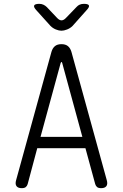

<svg xmlns="http://www.w3.org/2000/svg" viewBox="-20 -970 640 1000"><path d="M191 -257H409L304 -642Q303 -647 300.5 -647Q298 -647 296 -642ZM476 -11 425 -198H174L124 -11Q121 -1 114 4.5Q107 10 93 10Q74 10 66 -0.5Q58 -11 64 -32L248 -700Q254 -720 266.5 -730Q279 -740 300 -740Q321 -740 333.5 -730Q346 -720 352 -700L536 -32Q542 -11 534 -0.5Q526 10 507 10Q493 10 486 4.5Q479 -1 476 -11ZM185 -950Q196 -950 206 -945.5Q216 -941 224 -933L277 -877Q289 -864 300.5 -864Q312 -864 324 -877L379 -934Q386 -942 395.5 -946Q405 -950 417 -950Q439 -950 443 -942Q447 -934 431 -917L358 -835Q346 -823 329.5 -816.5Q313 -810 300 -810Q287 -810 271 -816.5Q255 -823 243 -835L170 -916Q154 -933 158 -941.5Q162 -950 185 -950Z"/></svg>

Font: Maple Mono NL ExtraLight
Style: Regular
Weight: 275
Monospace: yes
Designer: subframe7536
Version: Version 7.000